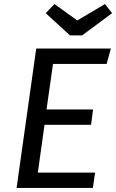

<svg xmlns="http://www.w3.org/2000/svg" viewBox="-20 -929 574 949"><path d="M507 -613H242L210 -388H440L430 -312H200L167 -76H450L439 0H62L159 -689H528ZM534 -864 386 -754H326L206 -864L249 -909L362 -828L499 -909Z"/></svg>

Font: Fira Sans
Style: Italic
Weight: 400
Italic angle: -8°
Designer: bBox Type GmbH & Carrois Corporate GbR & Edenspiekermann AG
Foundry: bBox Type GmbH & Carrois Corporate GbR & Edenspiekermann AG
Version: Version 4.301